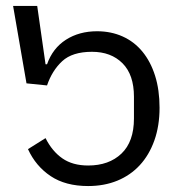

<svg xmlns="http://www.w3.org/2000/svg" viewBox="-20 -613 612 645"><path d="M276 12Q200 12 150 -21.5Q100 -55 74 -112L133 -149Q155 -105 189.5 -81Q224 -57 276 -57Q346 -57 388 -97Q430 -137 430 -215V-288Q430 -362 391.5 -400.5Q353 -439 289 -439Q223 -439 189 -407.5Q155 -376 138 -326L69 -333L24 -593H105L133 -397H138Q157 -451 201.5 -479.5Q246 -508 306 -508Q353 -508 392 -490.5Q431 -473 458.5 -439.5Q486 -406 501 -358.5Q516 -311 516 -251Q516 -190 498.5 -141Q481 -92 449.5 -58Q418 -24 374 -6Q330 12 276 12Z"/></svg>

Font: IBM Plex Sans Thai
Style: Regular
Weight: 400
Designer: Mike Abbink, Paul van der Laan, Pieter van Rosmalen, Ben Mitchell, Mark Frömberg
Foundry: Bold Monday
Version: Version 1.1